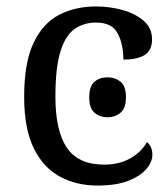

<svg xmlns="http://www.w3.org/2000/svg" viewBox="-20 -566 516 596"><path d="M283 10Q217 10 165.5 -18Q114 -46 84.5 -106.5Q55 -167 55 -265Q55 -372 84.5 -433.5Q114 -495 164.5 -520.5Q215 -546 278 -546Q320 -546 360 -535Q400 -524 426 -501.5Q452 -479 452 -444Q452 -410 429.5 -395.5Q407 -381 363 -381Q363 -428 345.5 -462Q328 -496 278 -496Q240 -496 211.5 -476Q183 -456 167.5 -406Q152 -356 152 -266Q152 -160 187.5 -107.5Q223 -55 303 -55Q350 -55 384.5 -74.5Q419 -94 436 -125Q453 -111 453 -86Q453 -63 434 -41Q415 -19 377.5 -4.5Q340 10 283 10ZM314 -202Q290 -202 273.5 -216Q257 -230 257 -264Q257 -299 273.5 -312.5Q290 -326 314 -326Q337 -326 354 -312.5Q371 -299 371 -264Q371 -230 354 -216Q337 -202 314 -202Z"/></svg>

Font: NotoSerif-Regular
Style: Regular
Weight: 400
Designer: Monotype Design Team
Foundry: Monotype Imaging Inc.
Version: Version 2.007; ttfautohint (v1.8) -l 8 -r 50 -G 200 -x 14 -D